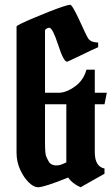

<svg xmlns="http://www.w3.org/2000/svg" viewBox="-20 -790 471 810"><path d="M188 -672.9Q178.2 -672.9 169.9 -663.1V-398.9H233.9Q265.6 -401.9 299.3 -427.5Q333 -453.1 344.7 -496.1H379.9V-398.9H430.7L420.9 -350.1H379.9V-147.9Q379.9 -87.4 420.9 -79.1V-57.1L319.8 0Q284.2 -16.1 267.6 -41Q166 0 140.1 0Q122.6 0 101.6 -20.3Q80.6 -40.5 65.2 -74Q49.8 -107.4 49.8 -146V-678.2Q49.8 -681.2 70.6 -691.2Q91.3 -701.2 122.6 -714.4Q153.8 -727.5 186.5 -740.5Q219.2 -753.4 244.1 -761.7Q269 -770 275.9 -770Q280.8 -770 291.3 -751.5Q301.8 -732.9 313.7 -707.3Q325.7 -681.6 335.9 -659.4Q346.2 -637.2 351.1 -629.4Q362.3 -610.8 394 -610.8V-590.8Q371.6 -581.5 319.3 -555.7Q266.1 -529.8 262.7 -529.8Q248 -529.8 225.1 -601.6Q201.7 -672.9 188 -672.9ZM259.8 -105V-350.1H169.9V-189.9Q169.9 -141.6 174.8 -130.4Q179.7 -118.2 185.5 -108.9Q190.4 -99.6 199.7 -95.7Q210.9 -90.8 224.9 -92.5Q238.8 -94.2 259.8 -105Z"/></svg>

Font: Bokor
Style: Regular
Weight: 400
Designer: Danh Hong
Foundry: Danh Hong
Version: Version 8.002; ttfautohint (v1.8.3)